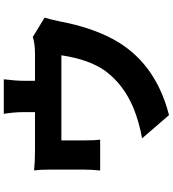

<svg xmlns="http://www.w3.org/2000/svg" viewBox="32 -898 935 1040"><g transform="rotate(-90 500.0 -378.5)"><path d="M924 -605Q915 -578 902 -515Q872 -358 811 -241Q688 -6 396 69L270 -77Q356 -92 433 -123Q561 -176 635 -276Q697 -362 720 -514H259V-386Q259 -333 263 -304H96Q101 -352 101 -399V-571Q101 -631 96 -662Q142 -657 203 -657H412V-724Q412 -770 403 -826H590Q582 -759 582 -724V-657H728Q785 -657 819 -669Z"/></g></svg>

Font: KaiGen Gothic KR Heavy
Style: Heavy
Weight: 900
Designer: Ryoko NISHIZUKA  (kana & ideographs); Paul D. Hunt (Latin, Greek & Cyrillic); Wenlong ZHANG  (bopomofo); Sandoll Communi
Foundry: Adobe Systems Incorporated
Version: Version 1.002 March 28, 2018